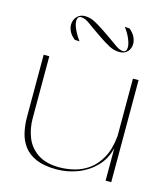

<svg xmlns="http://www.w3.org/2000/svg" viewBox="-105 -768 743 856"><g transform="rotate(15 266.5 -339.5)"><path d="M234 7Q178 7 141.5 -8.5Q105 -24 84.5 -51Q64 -78 56 -112.5Q48 -147 48 -185V-472H74V-185Q74 -138 90.5 -97Q107 -56 145 -30.5Q183 -5 246 -5Q278 -5 313 -13.5Q348 -22 379 -44Q410 -66 432 -105.5Q454 -145 460 -207V-472H486V-1H460V-152Q448 -100 413.5 -64.5Q379 -29 332 -11Q285 7 234 7ZM165 -572Q147 -586 139 -602Q131 -618 131 -633Q131 -655 145 -670.5Q159 -686 181 -686Q206 -686 228.5 -674Q251 -662 276 -645Q322 -614 345.5 -596.5Q369 -579 385 -579Q402 -579 402 -601Q402 -617 392 -640.5Q382 -664 365 -686L388 -684Q405 -670 413 -653.5Q421 -637 421 -622Q421 -600 407.5 -585.5Q394 -571 371 -571Q346 -571 324 -582.5Q302 -594 274 -613Q230 -643 207 -660Q184 -677 167 -677Q149 -677 149 -655Q149 -639 160 -615.5Q171 -592 187 -571Z"/></g></svg>

Font: Panamera Thin
Style: Regular
Weight: 100
Designer: Bastien Sozeau
Foundry: NBR — Bastien Sozeau
Version: Version 3.003;gftools[0.9.33]